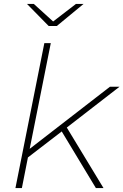

<svg xmlns="http://www.w3.org/2000/svg" viewBox="-20 -963 632 983"><path d="M322 -310 510 0H471L296 -290L123 -157L92 0H59L207 -742H240L132 -201L543 -519H592ZM408 -943 271 -830H229L118 -943H153L252 -853L369 -943Z"/></svg>

Font: Montserrat Alternates ExLight
Style: Italic
Weight: 275
Italic angle: -11.3°
Designer: Julieta Ulanovsky
Foundry: Julieta Ulanovsky
Version: Version 7.200